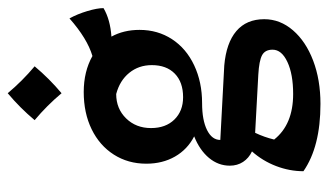

<svg xmlns="http://www.w3.org/2000/svg" viewBox="-192 -458 830 485"><g transform="rotate(-90 222.5 -215.0)"><path d="M33 137Q33 102 46 68Q59 34 83 7Q66 -1 56.5 -15.5Q47 -30 47 -49Q47 -78 66.5 -101.5Q86 -125 121 -139Q88 -156 70 -187.5Q52 -219 52 -260Q52 -306 75 -342Q98 -378 139 -398Q180 -418 233 -418Q285 -418 324 -396Q368 -409 419 -454Q430 -434 437.5 -409Q445 -384 445 -368Q416 -351 373 -348Q390 -317 390 -277Q390 -231 366.5 -195Q343 -159 300.5 -139Q258 -119 205 -119Q162 -119 137 -106.5Q112 -94 112 -73L300 -63Q357 -58 387 -32.5Q417 -7 417 38Q417 78 389 110.5Q361 143 312.5 161.5Q264 180 203 180Q95 180 33 137ZM301 -246Q301 -279 281.5 -303Q262 -327 228 -336Q191 -336 166.5 -311Q142 -286 142 -248Q142 -211 163.5 -189Q185 -167 220 -167Q258 -167 279.5 -188Q301 -209 301 -246ZM340 59Q340 40 326 32.5Q312 25 277 23L130 15Q119 38 113 63Q151 111 228 111Q278 111 309 96.5Q340 82 340 59ZM162 -542Q193 -579 230 -610Q261 -573 298 -542Q267 -505 230 -474Q199 -511 162 -542Z"/></g></svg>

Font: Mirza Medium
Style: Regular
Weight: 500
Designer: Arabic design by Kourosh Beigpour, Latin design by Eduardo Tunni, engineering by Lasse Fister
Version: Version 1.0010g